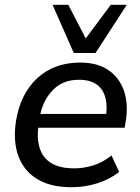

<svg xmlns="http://www.w3.org/2000/svg" viewBox="-20 -775 586 804"><path d="M279 9Q192 9 136 -25Q80 -59 57 -121.5Q34 -184 47 -269Q66 -383 136.5 -448Q207 -513 316 -513Q387 -513 433 -482Q479 -451 498.5 -396.5Q518 -342 507 -270L502 -240H140Q131 -158 168.5 -114Q206 -70 290 -70Q331 -70 371 -82.5Q411 -95 447 -124L479 -55Q438 -23 386 -7Q334 9 279 9ZM311 -441Q245 -441 204 -400.5Q163 -360 149 -298H425Q432 -367 403 -404Q374 -441 311 -441ZM289 -553 200 -755H266L339 -614L444 -755H511L380 -553Z"/></svg>

Font: Mulish SemiBold
Style: Italic
Weight: 600
Italic angle: -9°
Designer: Vernon Adams
Foundry: Vernon Adams
Version: Version 3.603; ttfautohint (v1.8.3)